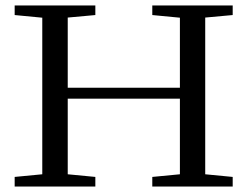

<svg xmlns="http://www.w3.org/2000/svg" viewBox="-20 -683 906 703"><path d="M33.7 0V-35.2L134.8 -44.9V-618.2L33.7 -627.9V-663.1H329.1V-627.9L228 -618.7V-361.8H638.7V-618.2L537.6 -627.9V-663.1H832V-627.9L731.4 -618.7V-44.9L832 -35.2V0H537.6V-35.2L638.7 -44.9V-321.8H228V-44.9L329.1 -35.2V0Z"/></svg>

Font: Elstob 8pt
Style: Regular
Weight: 400
Designer: Peter S. Baker
Version: Version 1.015